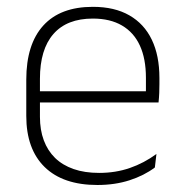

<svg xmlns="http://www.w3.org/2000/svg" viewBox="-20 -518 523 548"><path d="M258 10Q160 10 107.5 -41.2Q55 -92.5 55 -187V-290.5Q55 -391.5 103.5 -445Q152 -498.5 245 -498.5Q307 -498.5 349.2 -474.2Q391.5 -450 413.2 -404.8Q435 -359.5 435 -295.5V-278Q435 -265.5 434.5 -252.8Q434 -240 432.5 -225.5H396Q396.5 -245.5 396.5 -263.2Q396.5 -281 396.5 -296Q396.5 -350.5 379.2 -388Q362 -425.5 328.2 -445.2Q294.5 -465 245 -465Q171 -465 132.5 -421Q94 -377 94 -293V-245V-239V-184.5Q94 -147 105 -117.5Q116 -88 137.2 -67.2Q158.5 -46.5 190 -35.5Q221.5 -24.5 263 -24.5Q310 -24.5 350.5 -38.5Q391 -52.5 426.5 -78.5L422 -40Q391.5 -17 349.8 -3.5Q308 10 258 10ZM422.5 -225.5H75V-257.5H422.5Z"/></svg>

Font: Anek Devanagari ExtraLight
Style: Regular
Weight: 250
Designer: Kailash Malviya (Devanagari) & Yesha Goshar (Latin)
Foundry: Ek Type
Version: Version 1.003